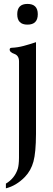

<svg xmlns="http://www.w3.org/2000/svg" viewBox="-20 -704 278 1000"><path d="M123 -683.6Q176.8 -683.6 176.8 -629.9Q176.8 -575.7 123 -575.7Q69.8 -575.7 69.8 -629.9Q69.8 -683.6 123 -683.6ZM167.5 -5.9Q167 90.3 154.3 137.2Q141.6 184.1 109.9 217.3Q64.5 263.7 10.7 276.9V252.4Q57.1 224.6 72.8 174.3Q78.6 154.3 78.9 118.2Q79.1 82 79.1 -2.9V-383.8Q79.1 -414.6 54.7 -423.3Q30.3 -432.1 30.3 -444.8Q30.3 -455.1 40.5 -455.1Q72.8 -456.5 104.2 -465.1Q135.7 -473.6 167.5 -484.4Z"/></svg>

Font: Caudex
Style: Regular
Weight: 400
Version: Version 1.01